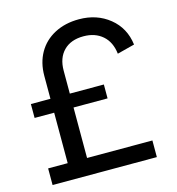

<svg xmlns="http://www.w3.org/2000/svg" viewBox="-111 -853 873 948"><g transform="rotate(-15 325.0 -378.5)"><path d="M41 -85H141V-343H41V-414H141V-531Q141 -598 170 -649Q199 -700 253 -728.5Q307 -757 378 -757Q469 -757 533.5 -705Q598 -653 609 -566L520 -543Q513 -604 475 -637Q437 -670 378 -670Q313 -670 276.5 -633Q240 -596 240 -531V-414H414V-343H240V-85H574V0H41Z"/></g></svg>

Font: BLUETTI 2.0 Normal
Style: Normal
Weight: 400
Designer: Stijn de Vries
Foundry: tokotype
Version: Version 2.005;October 31, 2023;FontCreator 14.0.0.2814 64-bi